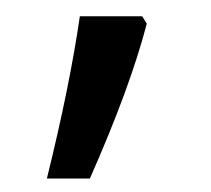

<svg xmlns="http://www.w3.org/2000/svg" viewBox="-20 -236 318 290"><path d="M194.8 -211.4 201.7 -200.2Q176.3 -103 115.7 33.7H50.8Q85.4 -106.4 100.6 -211.4ZM225.6 -216.3ZM225.6 -81.1Z"/></svg>

Font: Noto Sans Kannada UI
Style: Regular
Weight: 400
Designer: Monotype Design Team
Foundry: Monotype Imaging Inc.
Version: Version 1.04